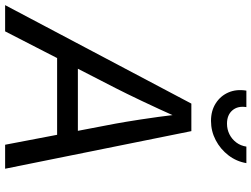

<svg xmlns="http://www.w3.org/2000/svg" viewBox="-156 -846 982 750"><g transform="rotate(90 335.0 -471.0)"><path d="M-20 0 364.7 -727.5H472.2L619.1 0H525.4L442.9 -431.6Q436.5 -466.3 426.8 -528.8Q417 -591.3 405.8 -684.1H423.3Q383.8 -595.7 354.2 -533.7Q324.7 -471.7 304.2 -431.6L82.5 0ZM146.5 -203.1 159.7 -284.2H533.2L520 -203.1ZM432.1 -804.2Q392.6 -804.2 363.5 -822.8Q334.5 -841.3 321 -872.6Q307.6 -903.8 314 -942.4H378.4Q373 -908.7 391.1 -887.7Q409.2 -866.7 442.9 -866.7Q465.3 -866.7 484.4 -876.2Q503.4 -885.7 516.4 -902.8Q529.3 -919.9 532.7 -942.4H597.2Q590.8 -903.8 566.7 -872.3Q542.5 -840.8 507.3 -822.5Q472.2 -804.2 432.1 -804.2Z"/></g></svg>

Font: Inter Variable
Style: Italic
Weight: 400
Italic angle: -9.39999°
Designer: Rasmus Andersson
Foundry: rsms
Version: Version 4.001;git-9221beed3